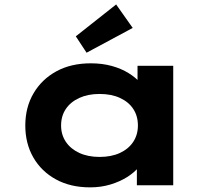

<svg xmlns="http://www.w3.org/2000/svg" viewBox="-20 -823 952 853"><path d="M380.5 9.4Q293 9.4 228.3 -26.1Q163.7 -61.6 128 -123.6Q92.4 -185.6 92.4 -265.3Q92.4 -346.4 129.2 -408.8Q166 -471.2 231 -506.5Q295.9 -541.7 383.5 -541.7Q434.2 -541.7 476.9 -529.9Q519.5 -518 551.5 -498Q583.6 -478.1 604 -454.4Q624.3 -430.6 629.4 -408.1L591 -405.1V-530.7H749.6V0H588.1V-142.4L621.2 -133.1Q617.9 -107 597.5 -81.8Q577.1 -56.6 544.6 -36.2Q512.2 -15.9 470.3 -3.2Q428.4 9.4 380.5 9.4ZM422.3 -125.8Q474.6 -125.8 512.9 -143.5Q551.2 -161.3 572 -192.9Q592.7 -224.5 592.7 -265.3Q592.7 -307.7 572 -339.1Q551.2 -370.5 512.9 -388Q474.6 -405.6 422.3 -405.6Q371.1 -405.6 332.5 -388Q293.9 -370.5 272.6 -339.1Q251.4 -307.7 251.4 -265.3Q251.4 -224.5 272.6 -192.9Q293.9 -161.3 332.5 -143.5Q371.1 -125.8 422.3 -125.8ZM364.6 -588.8 316.8 -661.6 496 -803.2 569.6 -698.9Z"/></svg>

Font: Lexend Peta
Style: Regular
Weight: 400
Designer: Bonnie Shaver-Troup, Thomas Jockin
Foundry: Lexend
Version: Version 1.007